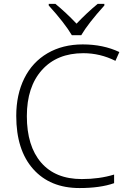

<svg xmlns="http://www.w3.org/2000/svg" viewBox="-20 -951 661 981"><path d="M513.2 -922.9Q430.2 -831.1 395 -771H347.2Q310.1 -833.5 229 -922.9V-931.2H263.2Q318.8 -885.3 371.1 -830.1Q423.8 -885.7 479 -931.2H513.2ZM405.8 -679.2Q271.5 -679.2 194.3 -593.3Q117.2 -507.3 117.2 -357.9Q117.2 -205.1 189.9 -120.6Q262.7 -36.1 397.9 -36.1Q487.8 -36.1 563 -59.1V-15.1Q492.2 9.8 386.2 9.8Q235.8 9.8 149.4 -87.4Q63 -184.6 63 -358.9Q63 -467.8 104.2 -550.8Q145.5 -633.8 222.9 -679Q300.3 -724.1 402.8 -724.1Q507.3 -724.1 589.8 -685.1L569.8 -640.1Q491.7 -679.2 405.8 -679.2Z"/></svg>

Font: Zoram GWebM Light
Style: Regular
Weight: 300
Foundry: Ascender Corporation
Version: Version 1.000